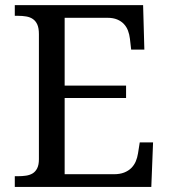

<svg xmlns="http://www.w3.org/2000/svg" viewBox="-20 -734 663 754"><path d="M233.9 -49.8H426.8Q450.7 -49.8 467.5 -56.4Q484.4 -63 495.6 -74.2Q506.8 -85.4 513.2 -100.3Q519.5 -115.2 522 -131.8L528.8 -174.8H581.1L574.2 0H38.1V-42H50.8Q67.4 -42 82.3 -44.2Q97.2 -46.4 108.4 -53.2Q119.6 -60.1 126.2 -73.5Q132.8 -86.9 132.8 -108.9V-600.1Q132.8 -623.5 126.5 -637.7Q120.1 -651.9 108.9 -659.4Q97.7 -667 82.8 -669.4Q67.9 -671.9 50.8 -671.9H38.1V-713.9H542L546.9 -539.1H495.1L490.2 -582Q488.3 -598.6 482.7 -613.5Q477.1 -628.4 466.6 -639.6Q456.1 -650.9 440.2 -657.5Q424.3 -664.1 401.9 -664.1H233.9V-397.9H475.1V-349.1H233.9Z"/></svg>

Font: Gandom FD
Style: FD
Weight: 400
Foundry: DejaVu fonts team - Redesigned by Saber Rastikerdar - Based on Samim Font
Version: Version 0.6